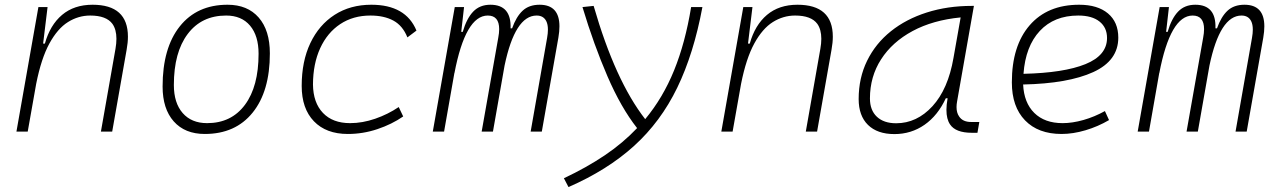

<svg xmlns="http://www.w3.org/2000/svg" viewBox="-20 -547 5313 798"><path d="M48.3 0 139.6 -517.6H177.7L159.2 -365.7H166.5Q188 -442.9 238 -485.1Q288.1 -527.3 364.7 -527.3Q511.7 -527.3 511.7 -394.5Q511.7 -370.1 506.3 -340.3L446.3 0H399.4L460 -344.2Q463.9 -366.7 463.9 -385.7Q463.9 -424.3 447.3 -447.8Q421.9 -482.4 355 -482.4Q305.7 -482.4 262.5 -455.3Q219.2 -428.2 185.3 -366.2Q151.4 -304.2 130.4 -198.7L95.2 0Z M831.1 9.8Q748.5 9.8 702.1 -42.5Q655.8 -94.7 655.8 -187.5Q655.8 -347.7 727.3 -437.5Q798.8 -527.3 925.8 -527.3Q1008.8 -527.3 1055.2 -474.1Q1101.6 -420.9 1101.6 -325.2Q1101.6 -167.5 1030 -78.9Q958.5 9.8 831.1 9.8ZM840.8 -35.2Q941.4 -35.2 998 -111.3Q1054.7 -187.5 1054.7 -323.7Q1054.7 -398.4 1019.3 -440.4Q983.9 -482.4 919.9 -482.4Q817.9 -482.4 760.3 -406Q702.6 -329.6 702.6 -193.8Q702.6 -119.1 739.3 -77.1Q775.9 -35.2 840.8 -35.2Z M1435.1 -35.2Q1486.3 -35.2 1539.3 -53.5Q1592.3 -71.8 1637.2 -102.1L1655.8 -63Q1608.4 -30.3 1548.6 -10.3Q1488.8 9.8 1425.8 9.8Q1335.4 9.8 1284.7 -43Q1233.9 -95.7 1233.9 -189.9Q1233.9 -292 1269.8 -367.7Q1305.7 -443.4 1370.8 -485.4Q1436 -527.3 1523.4 -527.3Q1666.5 -527.3 1710.9 -419.9L1673.3 -391.6Q1653.8 -440.4 1615 -461.4Q1576.2 -482.4 1519.5 -482.4Q1447.8 -482.4 1394 -446.8Q1340.3 -411.1 1310.8 -346.7Q1281.2 -282.2 1280.8 -195.8Q1281.7 -120.1 1322.3 -77.6Q1362.8 -35.2 1435.1 -35.2Z M1908.7 -517.6 1897 -414.6H1903.3Q1919.4 -470.2 1946.8 -498.8Q1974.1 -527.3 2018.1 -527.3Q2105.5 -527.3 2102.1 -429.2H2108.4Q2125.5 -477.5 2152.1 -502.4Q2178.7 -527.3 2222.7 -527.3Q2305.2 -527.3 2305.2 -437.5Q2305.2 -416.5 2300.8 -390.6L2231.9 0H2185.5L2253.9 -389.6Q2257.3 -408.7 2257.3 -423.8Q2257.3 -445.3 2250.5 -459Q2238.8 -482.4 2210.4 -482.4Q2120.6 -482.4 2077.1 -274.4L2028.8 0H1981.9L2050.8 -389.6Q2054.7 -410.2 2054.7 -425.8Q2054.7 -482.4 2007.3 -482.4Q1914.6 -482.4 1868.7 -242.7V-244.6L1825.7 0H1778.8L1870.1 -517.6Z M2342.8 230.5 2323.7 193.8Q2418 149.4 2493.7 98.4Q2569.3 47.4 2627.9 -14.6Q2561 -99.6 2504.6 -230.2Q2448.2 -360.8 2400.9 -517.6L2447.3 -522.5Q2537.1 -211.4 2661.6 -51.8Q2735.4 -140.6 2781.7 -254.6Q2828.1 -368.7 2852.5 -517.6H2899.4Q2863.3 -323.7 2794.7 -182.4Q2726.1 -41 2615.5 59.3Q2504.9 159.7 2342.8 230.5Z M2978 0 3069.3 -517.6H3107.4L3088.9 -365.7H3096.2Q3117.7 -442.9 3167.7 -485.1Q3217.8 -527.3 3294.4 -527.3Q3441.4 -527.3 3441.4 -394.5Q3441.4 -370.1 3436 -340.3L3376 0H3329.1L3389.6 -344.2Q3393.6 -366.7 3393.6 -385.7Q3393.6 -424.3 3377 -447.8Q3351.6 -482.4 3284.7 -482.4Q3235.4 -482.4 3192.1 -455.3Q3148.9 -428.2 3115 -366.2Q3081.1 -304.2 3060.1 -198.7L3024.9 0Z M3697.3 10.3Q3626.5 10.3 3587.6 -27.8Q3548.8 -65.9 3548.8 -135.3Q3548.8 -223.1 3584 -294.7Q3619.1 -366.2 3682.6 -417Q3746.1 -467.8 3832 -495.1Q3918 -522.5 4019 -522.5H4027.8L3958 -126Q3955.6 -113.3 3955.6 -102.1Q3955.6 -78.1 3966.3 -63Q3981.4 -40 4016.1 -40H4050.3L4042.5 4.9H4019.5Q3951.7 4.9 3928.7 -29.8Q3913.6 -51.8 3913.6 -90.3Q3913.6 -111.8 3918.5 -138.7H3911.1Q3877.9 -66.9 3822.5 -28.3Q3767.1 10.3 3697.3 10.3ZM3704.6 -34.7Q3790.5 -34.7 3855.5 -105.5Q3920.4 -176.3 3942.9 -306.2L3972.7 -474.6Q3857.4 -463.4 3772.9 -418Q3688.5 -372.6 3642.1 -300.5Q3595.7 -228.5 3595.7 -137.7Q3595.7 -88.9 3624.5 -61.8Q3653.3 -34.7 3704.6 -34.7Z M4396.5 -35.2Q4437 -35.2 4483.2 -48.3Q4529.3 -61.5 4572.3 -85.4L4589.4 -47.9Q4543.5 -21 4491.7 -5.6Q4439.9 9.8 4392.1 9.8Q4294.9 9.8 4240.2 -46.9Q4185.5 -103.5 4185.5 -204.6Q4185.5 -356.4 4259.5 -441.9Q4333.5 -527.3 4465.3 -527.3Q4542 -527.3 4585 -491.2Q4627.9 -455.1 4627.9 -390.6Q4627.9 -294.9 4523.7 -247.3Q4419.4 -199.7 4232.4 -195.8Q4235.8 -120.1 4278.8 -77.6Q4321.8 -35.2 4396.5 -35.2ZM4233.9 -240.2Q4401.9 -244.1 4491.5 -280.5Q4581.1 -316.9 4581.1 -389.2Q4581.1 -432.6 4549.8 -457.5Q4518.6 -482.4 4461.4 -482.4Q4361.3 -482.4 4301.8 -418.5Q4242.2 -354.5 4233.9 -240.2Z M4838.4 -517.6 4826.7 -414.6H4833Q4849.1 -470.2 4876.5 -498.8Q4903.8 -527.3 4947.8 -527.3Q5035.2 -527.3 5031.7 -429.2H5038.1Q5055.2 -477.5 5081.8 -502.4Q5108.4 -527.3 5152.3 -527.3Q5234.9 -527.3 5234.9 -437.5Q5234.9 -416.5 5230.5 -390.6L5161.6 0H5115.2L5183.6 -389.6Q5187 -408.7 5187 -423.8Q5187 -445.3 5180.2 -459Q5168.5 -482.4 5140.1 -482.4Q5050.3 -482.4 5006.8 -274.4L4958.5 0H4911.6L4980.5 -389.6Q4984.4 -410.2 4984.4 -425.8Q4984.4 -482.4 4937 -482.4Q4844.2 -482.4 4798.3 -242.7V-244.6L4755.4 0H4708.5L4799.8 -517.6Z"/></svg>

Font: CaskaydiaCove NF ExtraLight
Style: Italic
Weight: 200
Italic angle: -10°
Designer: Aaron Bell
Foundry: Saja Typeworks
Version: Version 2111.001; VTT 6.35;Nerd Fonts 3.2.1